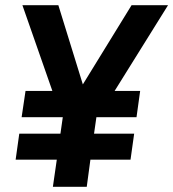

<svg xmlns="http://www.w3.org/2000/svg" viewBox="-20 -717 665 737"><path d="M183 0 198 -104H40L54 -204H212L221 -267H63L78 -368H181L66 -697H204L298 -393L485 -697H625L420 -368H518L504 -267H350L341 -204H495L481 -104H327L313 0Z"/></svg>

Font: Hanken Grotesk
Style: Bold Italic
Weight: 700
Italic angle: -8°
Designer: Alfredo Marco Pradil
Foundry: Hanken Design Co.
Version: Version 3.013